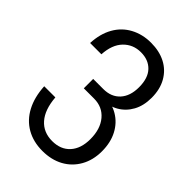

<svg xmlns="http://www.w3.org/2000/svg" viewBox="-218 -823 926 926"><g transform="rotate(45 244.5 -360.0)"><path d="M249 10Q187 10 140 -17Q93 -44 66 -95Q39 -146 35 -217H111Q117 -139 153 -98Q189 -57 249 -57Q307 -57 340 -93.5Q373 -130 373 -194Q373 -263 338.5 -304Q304 -345 247 -345H177V-409H246Q300 -409 331 -443Q362 -477 362 -537Q362 -599 331.5 -631Q301 -663 249 -663Q196 -663 160.5 -626.5Q125 -590 121 -521H44Q47 -586 73.5 -633Q100 -680 146.5 -705Q193 -730 251 -730Q308 -730 350.5 -708Q393 -686 417 -644Q441 -602 441 -544Q441 -490 419.5 -451Q398 -412 361 -390.5Q324 -369 274 -369L268 -390Q324 -390 365.5 -365.5Q407 -341 430.5 -296.5Q454 -252 454 -192Q454 -132 428 -86Q402 -40 356 -15Q310 10 249 10Z"/></g></svg>

Font: Instrument Sans SemiCondensed
Style: Regular
Weight: 400
Width: 4
Designer: Rodrigo Fuenzalida
Foundry: fragTYPE
Version: Version 1.000;gftools[0.9.28]